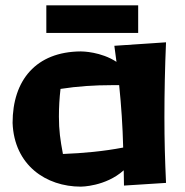

<svg xmlns="http://www.w3.org/2000/svg" viewBox="-20 -677 689 717"><path d="M600 6C596 -83 594 -151 594 -240C594 -333 596 -426 600 -519L407 -506L415 -446C357 -484 288 -485 282 -485C114 -484 27 -377 27 -218C33 -60 152 20 282 20C282 20 374 20 442 -41C442 -22 443 -3 443 16ZM215 -102C205 -155 200 -190 200 -242C200 -276 202 -311 206 -345C270 -355 334 -359 397 -359H425C433 -281 438 -206 440 -126C367 -112 292 -105 215 -102ZM496 -657H153V-554H496Z"/></svg>

Font: Galindo
Style: Regular
Weight: 400
Designer: Astigmatic (AOETI)
Foundry: Astigmatic (AOETI)
Version: Version 1.000